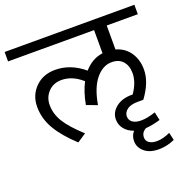

<svg xmlns="http://www.w3.org/2000/svg" viewBox="-154 -758 1046 1066"><g transform="rotate(-20 368.5 -224.5)"><path d="M607.4 176.3Q552.2 176.3 521.7 149.9Q491.2 123.5 491.2 86.4Q491.2 54.7 511.2 32.2Q476.6 20 457 -4.6Q437.5 -29.3 437.5 -60.5Q437.5 -102.1 473.1 -130.9Q508.8 -159.7 567.4 -159.7H572.8Q612.8 -217.8 612.8 -271Q612.8 -315.4 589.6 -341.8Q566.4 -368.2 523.4 -368.2Q471.2 -368.2 429.7 -317.9Q388.2 -267.6 371.6 -169.9L308.6 -193.4Q321.8 -266.1 349.6 -319.3Q292 -370.6 228 -370.6Q180.2 -370.6 149.9 -339.1Q119.6 -307.6 119.6 -261.7Q119.6 -209.5 149.2 -161.1Q178.7 -112.8 250.5 -47.4L198.2 -12.7Q124 -81.1 87.4 -143.8Q50.8 -206.5 50.8 -275.4Q50.8 -343.8 96.2 -389.6Q141.6 -435.5 213.9 -435.5Q305.2 -435.5 383.3 -369.6Q429.7 -423.3 493.7 -432.1V-568.8H-14.6V-624.5H752V-568.8H568.4V-427.2Q621.1 -412.6 650.1 -369.9Q679.2 -327.1 679.2 -268.6Q679.2 -194.3 618.2 -111.8H586.4Q543.5 -111.8 522 -95.5Q500.5 -79.1 500.5 -56.2Q500.5 -34.2 518.1 -21Q535.6 -7.8 569.3 -7.8Q604 -7.8 653.8 -24.4L664.6 24.4Q614.3 39.1 578.6 41Q549.8 55.7 549.8 86.9Q549.8 106 565.7 117.9Q581.5 129.9 611.8 129.9Q647.5 129.9 690.4 109.9L700.7 155.3Q654.3 176.3 607.4 176.3Z"/></g></svg>

Font: Khula Regular
Style: Regular
Weight: 400
Designer: Erin McLaughlin, Steve Matteson
Version: Version 1.000;PS 1.0;hotconv 1.0.72;makeotf.lib2.5.5900